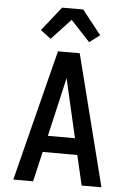

<svg xmlns="http://www.w3.org/2000/svg" viewBox="-63 -1026 726 1072"><g transform="rotate(5 300.0 -490.0)"><path d="M53 0 239 -735H361L547 0H436L397 -168H203L164 0ZM376 -260 323 -490Q317 -515 311.5 -540Q306 -565 300 -590Q294 -565 288.5 -540Q283 -515 277 -490L224 -260ZM192 -801 134 -845 241 -980H359L466 -845L408 -801L300 -917Z"/></g></svg>

Font: Iosevka Semibold Extended
Style: Regular
Weight: 600
Width: 7
Monospace: yes
Designer: Belleve Invis
Foundry: Belleve Invis
Version: Version 32.5.0; ttfautohint (v1.8.4)